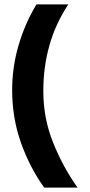

<svg xmlns="http://www.w3.org/2000/svg" viewBox="-20 -688 406 869"><path d="M180 161Q114 69 74.5 -43Q35 -155 35 -280Q35 -384 64 -483Q93 -582 145 -668H289Q231 -580 203.5 -482Q176 -384 176 -276Q176 -152 221 -41Q266 70 331 161Z"/></svg>

Font: Atkinson Hyperlegible
Style: Bold
Weight: 700
Designer: Elliott Scott, Megan Eiswerth, Linus Boman, Theodore Petrosky
Foundry: Braille Institute
Version: Version 1.006; ttfautohint (v1.8.3)